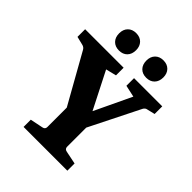

<svg xmlns="http://www.w3.org/2000/svg" viewBox="-218 -860 977 977"><g transform="rotate(45 270.0 -371.5)"><path d="M226 -191 57 -492Q50 -504 36 -507L-9 -518V-573H268V-518L211 -504L332 -266H294L407 -504L343 -518V-573H546V-518L504 -508Q497 -507 492 -503Q487 -499 484 -493L333 -191ZM121 0V-52L190 -66Q207 -69 207 -85V-241H349V-85Q349 -69 367 -66L436 -52V0ZM250 -681Q250 -652 233.5 -635Q217 -618 189 -618Q161 -618 144.5 -635Q128 -652 128 -681Q128 -709 144.5 -726Q161 -743 189 -743Q217 -743 233.5 -726Q250 -709 250 -681ZM446 -681Q446 -652 429.5 -635Q413 -618 385 -618Q357 -618 340.5 -635Q324 -652 324 -681Q324 -709 340.5 -726Q357 -743 385 -743Q413 -743 429.5 -726Q446 -709 446 -681Z"/></g></svg>

Font: Rasa
Style: Bold
Weight: 700
Designer: Anna Giedrys (Yrsa+Rasa design), David Brezina (Yrsa art-direction, Rasa art-direction, design)
Foundry: Rosetta Type Foundry
Version: Version 2.004